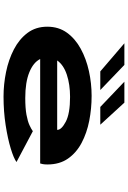

<svg xmlns="http://www.w3.org/2000/svg" viewBox="171 -917 758 1140"><g transform="rotate(90 550.0 -347.0)"><path d="M553 11Q480.5 11 407.2 -4Q334 -19 273.2 -50.5Q212.5 -82 175.5 -131.2Q138.5 -180.5 138.5 -249Q138.5 -316 174.2 -365.5Q210 -415 269.8 -447.5Q329.5 -480 402.2 -496Q475 -512 549 -512Q625 -512 697.5 -497.8Q770 -483.5 828.5 -452.5Q887 -421.5 921.8 -371.5Q956.5 -321.5 956.5 -250Q956.5 -233 954.5 -222.5Q952.5 -212 950.5 -206.5H330.5Q350.5 -166 409.5 -142Q468.5 -118 562 -118Q622.5 -118 661.5 -125.2Q700.5 -132.5 723.2 -143Q746 -153.5 759 -163L942 -66Q920 -49.5 861.8 -31.8Q803.5 -14 722.8 -1.5Q642 11 553 11ZM555.5 -384Q481.5 -384 423.5 -364.8Q365.5 -345.5 339 -307.5H751V-308.5Q751 -333 702.8 -358.5Q654.5 -384 555.5 -384ZM615 -563.5 465 -706.5H589.5L720.5 -563.5ZM404 -563.5 237 -706.5H365.5L514.5 -563.5Z"/></g></svg>

Font: Trispace Expanded
Style: Bold
Weight: 700
Width: 7
Designer: Tyler Finck
Foundry: Etcetera Type Company
Version: Version 1.210; ttfautohint (v1.8.3)